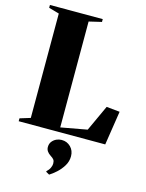

<svg xmlns="http://www.w3.org/2000/svg" viewBox="-145 -830 904 1185"><g transform="rotate(15 307.0 -237.0)"><path d="M22 0V-18.5L89 -39V-706L22.5 -725V-743H360V-725L279.5 -706V-29.5L447 -60L523.5 -226L608.5 -217.5L575 0ZM390 126Q390 159 372.5 187.5Q355 216 331.5 237Q308 258 289 269.5H288L267 257.5V253.5Q281.5 240.5 288.5 225.5Q295.5 210.5 295.5 198Q295.5 182.5 290 174Q284.5 165.5 267 154.5Q253 145.5 245 133.8Q237 122 237 107Q237 86 248.2 71.8Q259.5 57.5 275.5 50.2Q291.5 43 307 43H310.5Q343 43 366.5 66.2Q390 89.5 390 126Z"/></g></svg>

Font: Merriweather 144pt Black
Style: Regular
Weight: 900
Version: Version 2.100